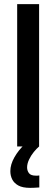

<svg xmlns="http://www.w3.org/2000/svg" viewBox="-20 -708 271 928"><path d="M63 0V-688H169V0ZM126 200Q89 200 68.5 188.5Q48 177 39 159Q30 141 30 119Q30 87 49.5 52.5Q69 18 99 -10L169 0Q157 10 143.5 26.5Q130 43 120.5 63Q111 83 111 101Q111 117 120 129Q129 141 154 141Q156 141 161 141Q166 141 170 140V198Q154 199 145.5 199.5Q137 200 126 200Z"/></svg>

Font: Saira Condensed SemiBold
Style: Regular
Weight: 600
Width: 3
Designer: Hector Gatti with collaboration of the Omnibus-Type team
Foundry: Omnibus-Type
Version: Version 1.100